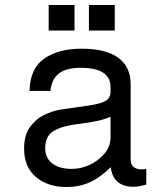

<svg xmlns="http://www.w3.org/2000/svg" viewBox="-20 -735 658 773"><path d="M569 -55V8Q538 17 519 17Q435 17 426 -62Q382 -19 340 -0.5Q298 18 248 18Q172 18 124.5 -22.5Q77 -63 77 -136Q77 -190 100 -222.5Q123 -255 156.5 -271.5Q190 -288 220 -293Q234 -295 263 -299.5Q292 -304 336 -310Q386 -317 405.5 -329Q425 -341 425 -366V-384Q425 -462 305 -462Q247 -462 217.5 -439.5Q188 -417 183 -369H99Q101 -460 158.5 -499.5Q216 -539 309 -539Q406 -539 456 -502.5Q506 -466 506 -396V-94Q506 -53 551 -53Q559 -53 569 -55ZM425 -182V-265Q399 -253 360.5 -246Q322 -239 289 -235Q231 -228 196.5 -208Q162 -188 162 -138Q162 -99 190.5 -77Q219 -55 269 -55Q306 -55 341.5 -71.5Q377 -88 401 -117Q425 -146 425 -182ZM176 -715H280V-612H176ZM338 -715H442V-612H338Z"/></svg>

Font: Fragment Mono
Style: Regular
Weight: 400
Monospace: yes
Designer: Wei Huang based on Nimbus Sans by URW Studio, based on Helvetica by Max Miedinger.
Foundry: Wei Huang
Version: Version 1.021; ttfautohint (v1.8.4.7-5d5b)